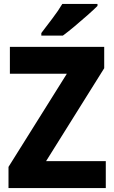

<svg xmlns="http://www.w3.org/2000/svg" viewBox="-20 -951 577 971"><path d="M515 0H23V-107L318 -578H30V-714H507V-606L213 -136H515ZM473 -921Q455 -903 423.5 -875Q392 -847 358 -818.5Q324 -790 298 -771H189V-784Q214 -817 244.5 -857Q275 -897 295 -931H473Z"/></svg>

Font: Noto Sans Sinhala SemiCondensed ExtraBold
Style: Regular
Weight: 800
Width: 4
Designer: Jelle Bosma - Monotype Design Team
Foundry: Monotype Imaging Inc.
Version: Version 2.006; ttfautohint (v1.8.4.7-5d5b)